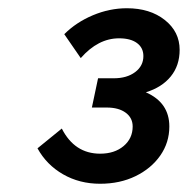

<svg xmlns="http://www.w3.org/2000/svg" viewBox="-20 -841 456 466"><path d="M71 -481 130 -529Q161 -468 223 -468Q258 -468 280 -486.5Q302 -505 302 -534Q302 -555 285 -567.5Q268 -580 239 -580H203L218 -651H256Q288 -651 308 -666Q328 -681 328 -705Q328 -725 312.5 -736.5Q297 -748 269 -748Q218 -748 176 -700L136 -758Q165 -787 205.5 -804Q246 -821 288 -821Q344 -821 380 -792.5Q416 -764 416 -720Q416 -682 394.5 -655.5Q373 -629 334 -617Q391 -592 391 -534Q391 -495 369 -463.5Q347 -432 309 -413.5Q271 -395 223 -395Q173 -395 133 -418Q93 -441 71 -481Z"/></svg>

Font: Wix Madefor Text SemiBold
Style: Italic
Weight: 600
Italic angle: -12°
Designer: Dalton Maag Ltd
Foundry: Dalton Maag Ltd
Version: Version 3.100